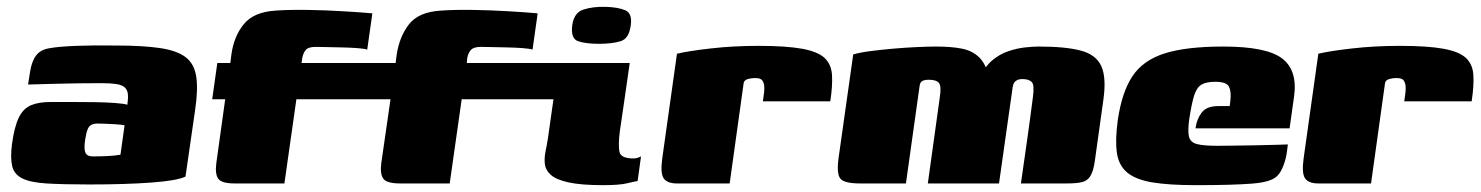

<svg xmlns="http://www.w3.org/2000/svg" viewBox="-20 -536 4328 561"><path d="M241 3Q163 3 115.5 0Q68 -3 44.5 -15Q21 -27 15.5 -51Q10 -75 15 -115Q22 -166 35 -192.5Q48 -219 70.5 -228.5Q93 -238 128 -238Q154 -238 188.5 -238Q223 -238 257 -237.5Q291 -237 317 -235Q343 -233 352 -230Q355 -250 353.5 -262Q352 -274 344 -281Q336 -288 319.5 -290.5Q303 -293 276 -293Q241 -293 205 -292.5Q169 -292 133.5 -291Q98 -290 62 -289L68 -327Q73 -358 86 -374.5Q99 -391 124 -395Q150 -400 202.5 -402Q255 -404 318 -403Q398 -403 448 -395.5Q498 -388 523 -368.5Q548 -349 553.5 -311.5Q559 -274 550 -214L522 -20Q497 -8 421 -2.5Q345 3 241 3ZM252 -79Q271 -79 293.5 -80Q316 -81 332 -84L344 -170Q333 -172 316.5 -173Q300 -174 285.5 -174.5Q271 -175 265 -175Q255 -175 247.5 -171.5Q240 -168 236 -158Q232 -148 229 -129Q226 -109 227.5 -98Q229 -87 235 -83Q241 -79 252 -79Z M666 0Q627 0 617.5 -14Q608 -28 612 -59L638 -246H600L615 -352H653L656 -376Q663 -429 692 -465Q721 -501 785 -505Q828 -508 881.5 -507Q935 -506 985 -503Q1035 -500 1068 -497L1053 -391Q1044 -394 1023 -395.5Q1002 -397 977 -397.5Q952 -398 931 -398.5Q910 -399 902 -399Q880 -399 872.5 -389Q865 -379 863 -365L861 -352H1144L1129 -246H846L811 0ZM1149 0Q1110 0 1100 -14Q1090 -28 1094 -59L1121 -246H1083L1098 -352H1136L1139 -376Q1147 -429 1175 -465Q1203 -501 1268 -505Q1311 -508 1364.5 -507Q1418 -506 1468 -503Q1518 -500 1551 -497L1536 -391Q1527 -394 1506 -395.5Q1485 -397 1460 -397.5Q1435 -398 1414 -398.5Q1393 -399 1385 -399Q1363 -399 1355 -389Q1347 -379 1345 -365L1344 -352H1613L1598 -246H1329L1294 0ZM1742 5Q1678 5 1641.5 -3Q1605 -11 1589.5 -25Q1574 -39 1572 -56.5Q1570 -74 1574 -93.5Q1578 -113 1581 -132Q1586 -170 1592.5 -213.5Q1599 -257 1604.5 -295Q1610 -333 1613 -352Q1665 -352 1716.5 -352Q1768 -352 1820 -352Q1814 -312 1810 -282.5Q1806 -253 1801.5 -223.5Q1797 -194 1791 -152Q1786 -112 1790 -92.5Q1794 -73 1831 -73Q1839 -73 1845 -75.5Q1851 -78 1853 -79L1843 -7Q1835 -6 1812.5 -0.5Q1790 5 1742 5ZM1730 -408Q1692 -408 1669.5 -415.5Q1647 -423 1652 -462Q1657 -499 1684.5 -508Q1712 -517 1749 -516Q1786 -515 1807 -506Q1828 -497 1823 -462Q1818 -423 1793 -415.5Q1768 -408 1730 -408Z M2112 0H1958Q1930 0 1919.5 -14.5Q1909 -29 1915 -73L1958 -379Q1991 -387 2057 -394.5Q2123 -402 2196 -402Q2278 -402 2324 -393.5Q2370 -385 2389.5 -366.5Q2409 -348 2411 -317Q2413 -286 2406 -240H2209L2211 -254Q2215 -279 2212 -290.5Q2209 -302 2202.5 -305Q2196 -308 2187 -308Q2175 -308 2165 -305Q2155 -302 2153 -294Z M2493 0Q2448 0 2436 -13.5Q2424 -27 2430 -73L2473 -377Q2494 -383 2525.5 -387Q2557 -391 2592 -394Q2627 -397 2660 -398.5Q2693 -400 2715 -400Q2759 -400 2790 -394Q2821 -388 2841 -368.5Q2861 -349 2871 -308L2844 -309Q2857 -341 2879 -359.5Q2901 -378 2926.5 -386.5Q2952 -395 2975.5 -397.5Q2999 -400 3015 -400Q3094 -400 3138.5 -388Q3183 -376 3198 -342.5Q3213 -309 3204 -245L3179 -66Q3175 -37 3166.5 -22.5Q3158 -8 3142 -4Q3126 0 3097 0H2963Q2972 -63 2981 -126Q2990 -189 2998 -252Q3003 -288 2994.5 -296.5Q2986 -305 2967 -305Q2958 -305 2952 -302Q2946 -299 2943 -294Q2940 -289 2939 -282L2899 0H2691L2726 -252Q2731 -284 2723.5 -293.5Q2716 -303 2694 -303Q2684 -303 2678.5 -301Q2673 -299 2670.5 -295.5Q2668 -292 2667 -285L2627 0Z M3474 5Q3396 5 3347.5 -3Q3299 -11 3274 -31.5Q3249 -52 3243.5 -89Q3238 -126 3246 -185Q3258 -267 3289 -313.5Q3320 -360 3383 -380Q3446 -400 3554 -400Q3681 -400 3726.5 -365Q3772 -330 3761 -253L3748 -161H3473Q3477 -189 3491.5 -207.5Q3506 -226 3539 -226H3573L3575 -242Q3578 -268 3571 -282.5Q3564 -297 3531 -297Q3505 -297 3491 -289Q3477 -281 3469.5 -258Q3462 -235 3455 -189Q3450 -154 3454 -137Q3458 -120 3477.5 -115Q3497 -110 3537 -110Q3553 -110 3585 -110.5Q3617 -111 3652 -111.5Q3687 -112 3713 -113Q3739 -114 3743 -114L3740 -91Q3738 -74 3730.5 -53.5Q3723 -33 3712 -22Q3695 -4 3638.5 0.5Q3582 5 3474 5Z M3986 0H3832Q3804 0 3793.5 -14.5Q3783 -29 3789 -73L3832 -379Q3865 -387 3931 -394.5Q3997 -402 4070 -402Q4152 -402 4198 -393.5Q4244 -385 4263.5 -366.5Q4283 -348 4285 -317Q4287 -286 4280 -240H4083L4085 -254Q4089 -279 4086 -290.5Q4083 -302 4076.5 -305Q4070 -308 4061 -308Q4049 -308 4039 -305Q4029 -302 4027 -294Z"/></svg>

Font: Genos Thin Black
Style: Italic
Weight: 900
Italic angle: -8°
Version: Version 1.010